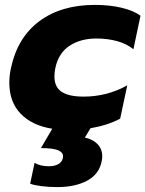

<svg xmlns="http://www.w3.org/2000/svg" viewBox="-20 -515 593 783"><path d="M103 234 121 149Q144 163 179 163Q206 163 221.5 152Q237 141 237 122Q237 106 216.5 97.5Q196 89 147 89L193 10Q111 -3 64.5 -51Q18 -99 18 -178Q18 -208 25 -239Q52 -363 141 -429Q230 -495 367 -495Q427 -495 475.5 -483.5Q524 -472 553 -451L524 -314Q498 -336 458.5 -347Q419 -358 373 -358Q309 -358 264 -328.5Q219 -299 206 -239Q202 -222 202 -203Q202 -160 231.5 -140.5Q261 -121 321 -121Q417 -121 499 -167L470 -31Q419 -4 349 8L326 46Q359 53 378 73Q397 93 397 123Q397 129 395 141Q385 195 336 221.5Q287 248 213 248Q179 248 148 244Q117 240 103 234Z"/></svg>

Font: Prompt
Style: Bold Italic
Weight: 700
Italic angle: -12°
Designer: Katatrad Team
Foundry: CadsonDemak
Version: Version 1.001